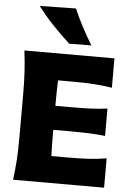

<svg xmlns="http://www.w3.org/2000/svg" viewBox="-68 -1148 820 1198"><g transform="rotate(5 341.5 -549.5)"><path d="M60.5 0Q68.8 -64.9 72.8 -125.7Q76.7 -186.5 76.7 -263.2V-538.6Q76.7 -617.7 72.8 -680.4Q68.8 -743.2 60.5 -809.6H624.5V-625.5Q573.2 -633.8 514.9 -637.9Q456.5 -642.1 377.9 -642.1H286.1Q284.7 -609.4 283.9 -575.9Q283.2 -542.5 283.2 -504.9V-482.4H380.9Q453.6 -482.4 506.3 -484.6Q559.1 -486.8 608.4 -493.7V-322.3Q556.6 -328.1 503.9 -330.1Q451.2 -332 380.4 -332H283.2V-296.9Q283.2 -261.2 283.9 -229.7Q284.7 -198.2 285.6 -168H392.1Q458 -168 516.8 -171.1Q575.7 -174.3 630.4 -184.1V0ZM335.4 -876Q278.3 -928.2 226.3 -982.9Q174.3 -1037.6 131.8 -1094.7L357.9 -1098.6Q382.3 -1042.5 411.4 -987.5Q440.4 -932.6 474.1 -877.4Z"/></g></svg>

Font: Pinar ExtraBold
Style: Regular
Weight: 800
Designer: Amin Abedi
Version: Version 3.000